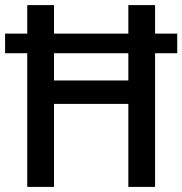

<svg xmlns="http://www.w3.org/2000/svg" viewBox="-21 -734 716 754"><path d="M86 0V-525H-1V-602H86V-714H191V-602H483V-714H588V-602H675V-525H588V0H483V-326H191V0ZM191 -418H483V-525H191Z"/></svg>

Font: Noto Sans Georgian SemiCondensed Medium
Style: Regular
Weight: 500
Width: 4
Designer: Monotype Design Team, Akaki Razmadze
Foundry: Google LLC
Version: Version 2.005; ttfautohint (v1.8.4.7-5d5b)